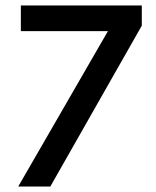

<svg xmlns="http://www.w3.org/2000/svg" viewBox="-20 -680 568 700"><path d="M56 -660H497V-586.5L163.5 0H46.5L373.5 -566.5H56Z"/></svg>

Font: League Spartan Medium
Style: Regular
Weight: 500
Foundry: The League of Moveable Type
Version: Version 2.002